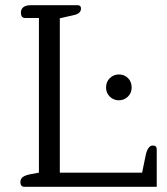

<svg xmlns="http://www.w3.org/2000/svg" viewBox="-20 -715 639 735"><path d="M58 -17Q58 -30 67 -37Q76 -44 96 -48L129 -54V-646H77Q60 -646 60 -667Q60 -680 69.5 -687.5Q79 -695 96 -695H278Q290 -695 290 -682Q290 -663 262 -657L209 -645V-54H524L537 -117Q545 -158 565 -158Q580 -158 580 -143V0H72Q66 0 62 -4.5Q58 -9 58 -17ZM386 -380Q386 -402 400.5 -416Q415 -430 435 -430Q456 -430 470 -416Q484 -402 484 -380Q484 -359 469.5 -345Q455 -331 435 -331Q415 -331 400.5 -345Q386 -359 386 -380Z"/></svg>

Font: Maitree
Style: Regular
Weight: 400
Designer: CadsonDemak Team
Foundry: CadsonDemak
Version: Version 1.000